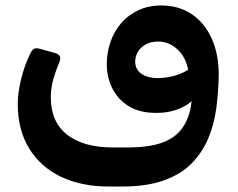

<svg xmlns="http://www.w3.org/2000/svg" viewBox="-20 -476 873 703"><path d="M378 207Q279 207 204 171.5Q129 136 87 68Q45 0 45 -97Q45 -135 57 -185Q69 -235 89 -276Q95 -290 102.5 -296Q110 -302 127 -297L181 -282Q196 -278 199.5 -269Q203 -260 195 -242Q181 -209 173.5 -179Q166 -149 166 -120Q166 -30 225.5 17Q285 64 395 64H446Q520 64 567.5 48.5Q615 33 642 0Q669 -33 678.5 -84Q688 -135 685 -205H781Q780 -141 772 -80Q764 -19 741.5 33Q719 85 680 124Q641 163 578.5 185Q516 207 427 207ZM672 -201Q666 -259 633.5 -291.5Q601 -324 559 -324Q532 -324 513 -313Q494 -302 484.5 -285.5Q475 -269 475 -251Q475 -221 498.5 -205.5Q522 -190 556 -190Q599 -190 636.5 -204.5Q674 -219 689 -238L700 -127Q680 -96 636 -78Q592 -60 538 -63Q486 -65 448.5 -89Q411 -113 391 -153Q371 -193 371 -242Q371 -284 384.5 -322.5Q398 -361 423.5 -391Q449 -421 486.5 -438.5Q524 -456 571 -456Q633 -456 680 -425.5Q727 -395 754 -337.5Q781 -280 781 -200Z"/></svg>

Font: Rubik SemiBold
Style: Regular
Weight: 600
Designer: Hubert and Fischer
Foundry: Hubert and Fischer
Version: Version 2.300;gftools[0.9.30]